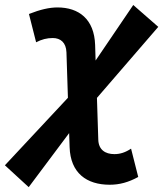

<svg xmlns="http://www.w3.org/2000/svg" viewBox="-27 -733 657 772"><path d="M88.4 19.5 251 -197.8 252.9 -141.1C256.3 -37.1 321.3 9.8 414.1 9.8C453.6 9.8 489.7 0 528.8 -21.5L500 -135.3C477.1 -120.1 456.1 -113.3 433.1 -113.3C395.5 -113.3 369.6 -131.3 368.2 -170.9L362.8 -339.4L609.4 -625L508.8 -712.9L357.4 -489.7L355.5 -552.2C352.1 -656.2 290 -703.1 204.1 -703.1C171.4 -703.1 135.3 -694.8 89.4 -676.8L118.2 -563C140.6 -574.7 161.6 -580.1 185.1 -580.1C216.3 -580.1 238.8 -562 240.2 -522.5L246.1 -339.8L-7.3 -68.4Z"/></svg>

Font: Cascadia Code
Style: Bold Italic
Weight: 700
Italic angle: -10°
Monospace: yes
Designer: Aaron Bell
Foundry: Saja Typeworks
Version: Version 2404.023